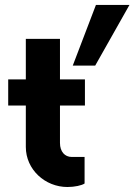

<svg xmlns="http://www.w3.org/2000/svg" viewBox="-20 -748 544 777"><path d="M368.2 -728 274.4 -482.4H365.2L503.9 -728ZM222.7 -590.8H84.5V-426.8H13.2V-320.8H84.5V-153.3C84.5 -62 162.1 8.8 252.9 8.8C282.2 8.8 311 2.4 322.3 -5.4V-112.8H270.5C242.2 -112.8 222.7 -134.3 222.7 -169.4V-320.8H323.7V-426.8H222.7Z"/></svg>

Font: Now ExtraBold
Style: Regular
Weight: 800
Designer: Alfredo Marco Pradil
Foundry: Alfredo Marco Pradil
Version: Version 1.200;hotconv 1.0.109;makeotfexe 2.5.65596